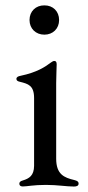

<svg xmlns="http://www.w3.org/2000/svg" viewBox="-20 -677 323 703"><path d="M63.6 5.7C79.5 5.7 101.9 0 148.4 0C190.3 0 223.4 6 250.4 6C260.3 6 267.8 3.6 267.8 -5C267.8 -11.7 263.5 -14.9 252.1 -17.8C214.5 -26.6 185.7 -38.7 185.7 -96.2V-373.2C185.7 -400.9 187.5 -424.7 187.5 -441.8C187.5 -451 183.9 -453.8 179 -453.8C175.1 -453.8 171.5 -451.7 166.5 -448.2C146.7 -432.9 115.4 -411.9 55.4 -399.5C45.8 -397.7 40.1 -394.5 40.1 -388.1C40.1 -382.1 44.7 -379.3 52.9 -377.5C83.1 -370 104.8 -364.3 104.8 -317.8V-69.6C104.4 -34.4 87.4 -23.4 63.6 -16.3C55 -13.8 50.8 -10.7 50.8 -4.3C50.8 2.8 56.1 5.7 63.6 5.7ZM88.1 -603.7C88.1 -572.1 111.2 -550.1 142.4 -550.1C173.7 -550.1 196.4 -572.1 196.4 -603.7C196.4 -635.7 173.7 -657.7 142.4 -657.3C111.2 -657.7 88.1 -635.7 88.1 -603.7Z"/></svg>

Font: Margiela Serif Text
Style: Regular
Weight: 400
Designer: Andreas Faust, Stefan Endress
Version: Version 1.002;FEAKit 1.0